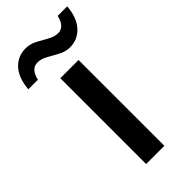

<svg xmlns="http://www.w3.org/2000/svg" viewBox="-289 -800 855 855"><g transform="rotate(-45 138.0 -372.5)"><path d="M196.8 0H82V-540.5H196.8ZM-53.7 -606.4Q-47.9 -674.3 -15.1 -709.2Q17.6 -744.1 66.4 -744.1Q94.7 -744.1 120.6 -730.2Q146.5 -716.3 170.7 -702.6Q194.8 -689 217.3 -689Q256.8 -689 270 -745.1H330.1Q324.2 -677.7 291.3 -642.3Q258.3 -606.9 210 -606.9Q182.6 -606.9 156.7 -620.8Q130.9 -634.8 106.7 -648.4Q82.5 -662.1 59.6 -662.1Q19 -662.1 6.8 -606.4Z"/></g></svg>

Font: Open Sans SemiBold
Style: Regular
Weight: 600
Designer: Monotype Design Team
Foundry: Monotype Imaging Inc.
Version: Version 3.003; ttfautohint (v1.8.4)